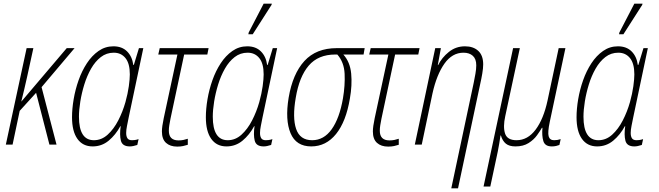

<svg xmlns="http://www.w3.org/2000/svg" viewBox="-20 -793 3612 1053"><path d="M12 0 126 -529H163L129 -373Q121 -339 113 -303Q105 -267 97 -237H98L346 -529H389L208 -315L290 0H251L178 -284L88 -185L49 0Z M488 10Q434 10 404.5 -31.5Q375 -73 375 -150Q375 -196 384 -249Q393 -302 411 -353Q429 -404 456.5 -446Q484 -488 520.5 -513.5Q557 -539 602 -539Q649 -539 677 -511Q705 -483 711 -437H714L742 -529H766L686 -150Q681 -125 676.5 -102.5Q672 -80 672 -64Q672 -45 679 -34.5Q686 -24 704 -24Q710 -24 719 -25Q728 -26 740 -30L733 2Q709 10 692 10Q651 10 643 -21.5Q635 -53 642 -101H640Q614 -53 576 -21.5Q538 10 488 10ZM495 -24Q537 -24 570.5 -54.5Q604 -85 628.5 -132.5Q653 -180 668 -233Q681 -280 686.5 -320Q692 -360 692 -385Q692 -445 668 -474.5Q644 -504 604 -504Q564 -504 533 -480Q502 -456 479.5 -416.5Q457 -377 442.5 -330Q428 -283 420.5 -236.5Q413 -190 413 -153Q413 -24 495 -24Z M952 11Q913 11 890.5 -9.5Q868 -30 868 -72Q868 -98 878 -145L953 -494H848L856 -529H1124L1117 -494H990L915 -142Q911 -121 908.5 -106Q906 -91 906 -76Q906 -23 959 -23Q974 -23 986 -25.5Q998 -28 1010 -32V1Q998 5 984 8Q970 11 952 11Z M1222 10Q1168 10 1138.5 -31.5Q1109 -73 1109 -150Q1109 -196 1118 -249Q1127 -302 1145 -353Q1163 -404 1190.5 -446Q1218 -488 1254.5 -513.5Q1291 -539 1336 -539Q1383 -539 1411 -511Q1439 -483 1445 -437H1448L1476 -529H1500L1420 -150Q1415 -125 1410.5 -102.5Q1406 -80 1406 -64Q1406 -45 1413 -34.5Q1420 -24 1438 -24Q1444 -24 1453 -25Q1462 -26 1474 -30L1467 2Q1443 10 1426 10Q1385 10 1377 -21.5Q1369 -53 1376 -101H1374Q1348 -53 1310 -21.5Q1272 10 1222 10ZM1229 -24Q1271 -24 1304.5 -54.5Q1338 -85 1362.5 -132.5Q1387 -180 1402 -233Q1415 -280 1420.5 -320Q1426 -360 1426 -385Q1426 -445 1402 -474.5Q1378 -504 1338 -504Q1298 -504 1267 -480Q1236 -456 1213.5 -416.5Q1191 -377 1176.5 -330Q1162 -283 1154.5 -236.5Q1147 -190 1147 -153Q1147 -24 1229 -24ZM1342 -605 1344 -615 1426 -773H1471L1469 -766L1366 -605Z M1687 10Q1604 10 1573.5 -62.5Q1543 -135 1563 -257Q1585 -388 1649.5 -458.5Q1714 -529 1827 -529H1980L1974 -494H1863Q1900 -453 1906 -389.5Q1912 -326 1899 -253Q1878 -126 1823 -58Q1768 10 1687 10ZM1692 -24Q1756 -24 1799 -84Q1842 -144 1861 -254Q1873 -325 1870 -388.5Q1867 -452 1830 -494H1819Q1725 -494 1673 -433Q1621 -372 1602 -257Q1583 -148 1604 -86Q1625 -24 1692 -24Z M2109 11Q2070 11 2047.5 -9.5Q2025 -30 2025 -72Q2025 -98 2035 -145L2110 -494H2005L2013 -529H2281L2274 -494H2147L2072 -142Q2068 -121 2065.5 -106Q2063 -91 2063 -76Q2063 -23 2116 -23Q2131 -23 2143 -25.5Q2155 -28 2167 -32V1Q2155 5 2141 8Q2127 11 2109 11Z M2578 -339Q2583 -364 2587.5 -389Q2592 -414 2592 -435Q2592 -470 2573 -487Q2554 -504 2522 -504Q2460 -504 2417.5 -444Q2375 -384 2352 -281L2293 0H2255L2367 -529H2398L2381 -436H2383Q2403 -477 2441.5 -508Q2480 -539 2530 -539Q2576 -539 2603 -514Q2630 -489 2630 -440Q2630 -419 2625 -389.5Q2620 -360 2614 -334L2492 240H2455Z M2632 230 2794 -529H2831L2751 -156Q2738 -97 2750 -60.5Q2762 -24 2813 -24Q2874 -24 2917.5 -82Q2961 -140 2983 -242L3044 -529H3081L2995 -124Q2983 -67 2989 -45.5Q2995 -24 3019 -24Q3038 -24 3055 -30L3048 2Q3041 5 3030 7.5Q3019 10 3006 10Q2969 10 2960 -19Q2951 -48 2955 -92H2952Q2943 -76 2925.5 -51.5Q2908 -27 2879 -8.5Q2850 10 2807 10Q2773 10 2754.5 -5Q2736 -20 2727 -50H2725Q2718 -2 2710 38L2669 230Z M3255 10Q3201 10 3171.5 -31.5Q3142 -73 3142 -150Q3142 -196 3151 -249Q3160 -302 3178 -353Q3196 -404 3223.5 -446Q3251 -488 3287.5 -513.5Q3324 -539 3369 -539Q3416 -539 3444 -511Q3472 -483 3478 -437H3481L3509 -529H3533L3453 -150Q3448 -125 3443.5 -102.5Q3439 -80 3439 -64Q3439 -45 3446 -34.5Q3453 -24 3471 -24Q3477 -24 3486 -25Q3495 -26 3507 -30L3500 2Q3476 10 3459 10Q3418 10 3410 -21.5Q3402 -53 3409 -101H3407Q3381 -53 3343 -21.5Q3305 10 3255 10ZM3262 -24Q3304 -24 3337.5 -54.5Q3371 -85 3395.5 -132.5Q3420 -180 3435 -233Q3448 -280 3453.5 -320Q3459 -360 3459 -385Q3459 -445 3435 -474.5Q3411 -504 3371 -504Q3331 -504 3300 -480Q3269 -456 3246.5 -416.5Q3224 -377 3209.5 -330Q3195 -283 3187.5 -236.5Q3180 -190 3180 -153Q3180 -24 3262 -24ZM3375 -605 3377 -615 3459 -773H3504L3502 -766L3399 -605Z"/></svg>

Font: Noto Sans Condensed ExtraLight
Style: Italic
Weight: 200
Width: 3
Italic angle: -12°
Designer: Monotype Design Team
Foundry: Monotype Imaging Inc.
Version: Version 2.013; ttfautohint (v1.8.4.7-5d5b)